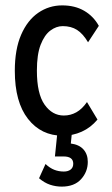

<svg xmlns="http://www.w3.org/2000/svg" viewBox="-20 -493 415 713"><path d="M213 11Q133 11 84 -51.5Q35 -114 35 -230Q35 -310 58.5 -364Q82 -418 122 -445.5Q162 -473 211 -473Q258 -473 292.5 -453Q327 -433 347 -397L307 -336Q288 -368 266 -382Q244 -396 213 -396Q189 -396 167 -379.5Q145 -363 131 -327Q117 -291 117 -231Q117 -145 145.5 -104.5Q174 -64 217 -64Q242 -64 263.5 -76Q285 -88 303 -114L342 -49Q317 -19 283.5 -4Q250 11 213 11ZM209 200Q187 200 166 193Q145 186 125 169L149 116Q165 131 181.5 137.5Q198 144 217 144Q233 144 242.5 136.5Q252 129 252 115Q252 88 216 88H184L193 0H247L243 40Q274 44 290 62Q306 80 306 108Q306 145 281 172.5Q256 200 209 200Z"/></svg>

Font: Inconsolata Condensed SemiBold
Style: Regular
Weight: 600
Width: 3
Monospace: yes
Designer: Raph Levien, Cyreal, Brenton Simpson
Foundry: Raph Levien, Cyreal, Google
Version: Version 3.100; ttfautohint (v1.8.4.7-5d5b)